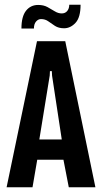

<svg xmlns="http://www.w3.org/2000/svg" viewBox="-20 -795 434 815"><path d="M8 0 137 -620H257L385 0H272L246 -134L264 -117H126L141 -134L118 0ZM145 -191 135 -203H258L244 -191L201 -474L200 -493H192L191 -474ZM71 -674Q71 -725 90.5 -749.5Q110 -774 142 -774Q165 -774 181.5 -765Q198 -756 212.5 -747Q227 -738 242 -738Q257 -738 265.5 -748.5Q274 -759 274 -775H322Q322 -721 300.5 -698Q279 -675 252 -675Q229 -675 213.5 -685Q198 -695 185 -704.5Q172 -714 154 -714Q142 -714 133 -703.5Q124 -693 124 -674Z"/></svg>

Font: Smooch Sans
Style: Bold
Weight: 700
Designer: Robert E. Leuschke
Foundry: Robert E. Leuschke
Version: Version 1.010